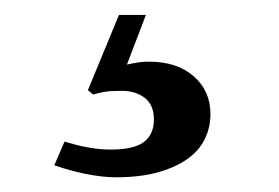

<svg xmlns="http://www.w3.org/2000/svg" viewBox="-20 -21 373 257"><path d="M139.2 -1H175.3L149.9 65.4Q158.7 63.5 165 62.5Q171.4 61.5 179.2 61.5Q216.8 61.5 239.3 81.1Q261.7 100.6 261.7 131.8Q261.7 149.4 254.2 165Q246.6 180.7 230.7 191.9Q214.8 203.1 191.2 209.7Q167.5 216.3 135.3 216.3Q116.7 216.3 94.2 211.7Q71.8 207 52.7 200.2L66.4 168.5L82 172.9Q88.4 174.8 101.6 177Q114.7 179.2 128.4 179.2Q158.7 179.2 172.4 169.2Q186 159.2 186 138.7Q186 119.6 173.8 110.1Q161.6 100.6 143.1 100.6Q127.9 100.6 120.8 101.8Q113.8 103 104.5 105.5L97.7 99.6Z"/></svg>

Font: Dima Niloofar
Style: Regular
Weight: 400
Designer: R.Balvardi
Foundry: Dima Software Group
Version: Version 3.00;November 13, 2018;FontCreator 11.5.0.2427 64-bi